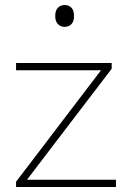

<svg xmlns="http://www.w3.org/2000/svg" viewBox="-20 -745 522 765"><path d="M44 0V-21Q90.5 -82 135.2 -140.5Q180 -199 218.5 -250L397 -484L404 -465H284Q254.5 -465 213.8 -465Q173 -465 128.5 -465Q84 -465 44 -465V-494H425V-471Q404 -443.5 375.8 -406.5Q347.5 -369.5 317.2 -330Q287 -290.5 260 -255L80 -19L75 -29H208Q238 -29 278.5 -29Q319 -29 362 -29Q405 -29 442 -29V0ZM237 -638Q221.5 -638 210.8 -649Q200 -660 200 -681Q200 -703.5 210.8 -714.2Q221.5 -725 238 -725Q254.5 -725 264.8 -714Q275 -703 275 -681Q275 -660 264.8 -649Q254.5 -638 237 -638Z"/></svg>

Font: Commissioner Thin Thin
Style: Regular
Weight: 250
Version: Version 1.000